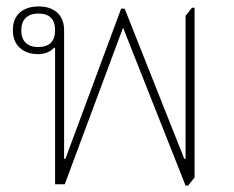

<svg xmlns="http://www.w3.org/2000/svg" viewBox="-20 -572 726 596"><path d="M556 4 362 -486 181 0H151V-423L148 -424Q139 -414 126 -409Q113 -404 98 -404Q63 -404 41.5 -423.5Q20 -443 20 -479Q20 -514 41.5 -533Q63 -552 100 -552Q137 -552 158 -532.5Q179 -513 179 -478V-79H183L356 -545H367L552 -79H556V-523L576 -548H584V-21L564 4ZM98 -426Q151 -426 151 -478Q151 -530 99 -530Q74 -530 60 -516.5Q46 -503 46 -478Q46 -453 59.5 -439.5Q73 -426 98 -426Z"/></svg>

Font: Noto Serif Thai Thin
Style: Regular
Weight: 250
Version: Version 2.001